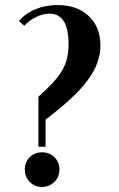

<svg xmlns="http://www.w3.org/2000/svg" viewBox="-20 -729 472 759"><path d="M55 -646Q79 -675 119 -692Q159 -709 207 -709Q285 -709 331 -665.5Q377 -622 377 -549Q377 -515 365 -481.5Q353 -448 327 -412.5Q301 -377 260 -339Q219 -301 160 -256V-149H132V-347Q167 -378 190 -403Q213 -428 226.5 -452Q240 -476 245.5 -500.5Q251 -525 251 -555Q251 -675 176 -675Q150 -675 123 -662Q96 -649 76 -627ZM78 -59Q78 -88 97.5 -107.5Q117 -127 146 -127Q175 -127 195 -107.5Q215 -88 215 -59Q215 -30 195 -10Q175 10 146 10Q117 10 97.5 -10Q78 -30 78 -59Z"/></svg>

Font: Moniqa Black Heading
Style: Regular
Weight: 900
Designer: Rajesh Rajput
Foundry: Rajesh Rajput
Version: Version 1.000